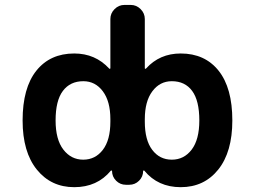

<svg xmlns="http://www.w3.org/2000/svg" viewBox="-20 -775 1040 784"><path d="M207 -283.2Q207 -205.1 238.8 -164.1Q270.5 -123 319.8 -123Q369.1 -123 399.9 -163.1Q430.7 -203.1 430.7 -278.3V-288.1Q430.7 -361.3 399.9 -402.3Q369.1 -443.4 320.3 -443.4Q266.6 -443.4 236.8 -403.8Q207 -364.3 207 -283.2ZM793.9 -283.2Q793.9 -364.3 764.6 -403.8Q735.4 -443.4 681.6 -443.4Q632.8 -443.4 602.1 -402.3Q571.3 -361.3 571.3 -288.1V-278.3Q571.3 -203.1 601.6 -163.1Q631.8 -123 681.6 -123Q731.4 -123 762.7 -164.1Q793.9 -205.1 793.9 -283.2ZM564.5 -77.1Q564.5 -53.7 547.9 -37.1Q531.2 -20.5 507.8 -20.5H494.1Q470.7 -20.5 454.1 -37.1Q437.5 -53.7 437.5 -77.1Q437.5 -78.1 435.5 -78.6Q433.6 -79.1 432.6 -78.1Q377 -10.7 283.2 -10.7Q188.5 -10.7 130.4 -82.5Q72.3 -154.3 72.3 -283.2Q72.3 -416 128.4 -486.3Q184.6 -556.6 283.2 -556.6Q369.1 -556.6 425.8 -495.1Q426.8 -493.2 428.7 -494.1Q430.7 -495.1 430.7 -496.1V-697.3Q430.7 -720.7 447.8 -737.8Q464.8 -754.9 488.3 -754.9H513.7Q537.1 -754.9 554.2 -737.8Q571.3 -720.7 571.3 -697.3V-496.1Q571.3 -495.1 573.2 -494.1Q575.2 -493.2 576.2 -495.1Q631.8 -556.6 717.8 -556.6Q816.4 -556.6 872.6 -486.3Q928.7 -416 928.7 -283.2Q928.7 -154.3 871.1 -82.5Q813.5 -10.7 717.8 -10.7Q625 -10.7 569.3 -78.1Q568.4 -79.1 566.4 -78.6Q564.5 -78.1 564.5 -77.1Z"/></svg>

Font: Gen Jyuu Gothic Monospace Bold
Style: Bold
Weight: 700
Designer: [Source Han Sans]
Ryoko NISHIZUKA  (kana & ideographs); Paul D. Hunt (Latin, Greek & Cyrillic); Wenlong ZHANG  (bopomofo
Version: Version 1.002.20150607